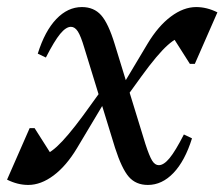

<svg xmlns="http://www.w3.org/2000/svg" viewBox="-25 -512 636 544"><path d="M394 12Q360 12 340 -11Q320 -34 301 -93L214 -376Q204 -410 195.5 -423Q187 -436 176 -436Q162 -436 145.5 -416Q129 -396 105 -349L82 -360Q102 -424 134.5 -458Q167 -492 207 -492Q241 -492 261.5 -469Q282 -446 300 -387L387 -104Q398 -70 406 -57Q414 -44 425 -44Q439 -44 455.5 -64Q472 -84 496 -131L519 -120Q499 -56 466.5 -22Q434 12 394 12ZM55 12Q25 12 -5 -3L59 -149H73L141 -42L84 -70Q107 -70 136 -96.5Q165 -123 210 -184L278 -278L288 -251L193 -92Q163 -42 127 -15Q91 12 55 12ZM308 -202 298 -229 393 -388Q423 -438 459 -465Q495 -492 531 -492Q561 -492 591 -477L527 -331H513L445 -438L502 -410Q479 -410 450 -384Q421 -358 376 -296Z"/></svg>

Font: Platypi Light Light
Style: Italic
Weight: 300
Italic angle: -13°
Version: Version 1.200